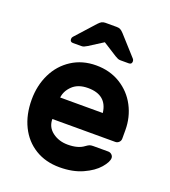

<svg xmlns="http://www.w3.org/2000/svg" viewBox="-137 -846 849 957"><g transform="rotate(20 287.0 -367.5)"><path d="M417 -495.5C379.7 -518.5 336.7 -530 288 -530C239.3 -530 196.3 -518 159 -494C121.7 -470 93 -437.5 73 -396.5C53 -355.5 43 -310 43 -260C43 -206.7 53 -159.7 73 -119C93 -78.3 121.5 -46.7 158.5 -24C195.5 -1.3 238.7 10 288 10C334.7 10 375.3 2.2 410 -13.5C444.7 -29.2 471.2 -47.7 489.5 -69C507.8 -90.3 517 -108 517 -122C517 -128.7 514.3 -134.5 509 -139.5C503.7 -144.5 497.3 -147 490 -147H410C402 -147 395.7 -146 391 -144C386.3 -142 380.3 -138.3 373 -133C353 -117.7 324.7 -110 288 -110C256.7 -110 229.7 -118.5 207 -135.5C184.3 -152.5 173 -175.3 173 -204H507C514.3 -204 520.7 -206.7 526 -212C531.3 -217.3 534 -223.7 534 -231V-276C534 -322 523.8 -364.3 503.5 -403C483.2 -441.7 454.3 -472.5 417 -495.5ZM399 -318H173C175.7 -342 186.8 -363.3 206.5 -382C226.2 -400.7 253.3 -410 288 -410C354.7 -410 391.7 -379.3 399 -318ZM337 -741C331.7 -743.7 325.3 -745 318 -745H258C250.7 -745 244.3 -743.7 239 -741C233.7 -738.3 227.7 -733.3 221 -726L129 -624C125.7 -620.7 124 -616.3 124 -611C124 -600.3 129.3 -595 140 -595H183C189 -595 194 -595.8 198 -597.5C202 -599.2 207.3 -602 214 -606L288 -653L362 -606C368.7 -602 374 -599.2 378 -597.5C382 -595.8 387 -595 393 -595H436C446.7 -595 452 -600.3 452 -611C452 -616.3 450.3 -620.7 447 -624L355 -726C348.3 -733.3 342.3 -738.3 337 -741Z"/></g></svg>

Font: Rubik
Style: Regular
Weight: 500
Designer: Hubert & Fischer
Foundry: Hubert & Fischer
Version: Version 1.100